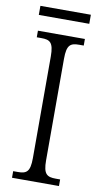

<svg xmlns="http://www.w3.org/2000/svg" viewBox="-93 -876 484 918"><g transform="rotate(10 149.0 -416.5)"><path d="M26 -789H271V-833H26ZM35 0H263V-32H242C199 -32 181 -43 181 -110V-603C181 -672 199 -682 242 -682H263V-714H35V-682H57C99 -682 117 -672 117 -603V-110C117 -42 99 -32 57 -32H35Z"/></g></svg>

Font: Noto Serif Thai Condensed Light
Style: Regular
Weight: 300
Width: 3
Designer: Monotype Design Team
Foundry: Monotype Imaging Inc.
Version: Version 2.002